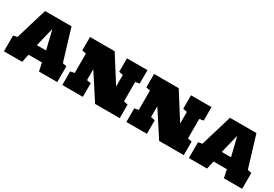

<svg xmlns="http://www.w3.org/2000/svg" viewBox="33 -1535 3397 2381"><g transform="rotate(30 1731.0 -344.0)"><path d="M527.3 0 502.9 -115.7H311L286.6 0H25.4V-226.6L82 -237.8L217.3 -687.5H596.2L732.4 -237.8L788.6 -226.6V0ZM340.8 -270H473.1L406.7 -540Z M1096.2 -360.8V-206.1L1155.3 -195.3V0H861.3V-194.8L919.9 -206.1V-483.9L861.3 -495.1V-687.5H1213.9L1448.7 -316.9V-482.9L1390.1 -495.1V-687.5H1683.6V-495.1L1625 -483.9V-206.1L1683.6 -194.8V0H1331.1Z M2013.2 -360.8V-206.1L2072.3 -195.3V0H1778.3V-194.8L1836.9 -206.1V-483.9L1778.3 -495.1V-687.5H2130.9L2365.7 -316.9V-482.9L2307.1 -495.1V-687.5H2600.6V-495.1L2542 -483.9V-206.1L2600.6 -194.8V0H2248Z M3175.3 0 3150.9 -115.7H2959L2934.6 0H2673.3V-226.6L2730 -237.8L2865.2 -687.5H3244.1L3380.4 -237.8L3436.5 -226.6V0ZM2988.8 -270H3121.1L3054.7 -540Z"/></g></svg>

Font: Holtwood One SC
Style: Regular
Weight: 400
Version: Version 1.000